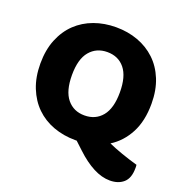

<svg xmlns="http://www.w3.org/2000/svg" viewBox="-138 -748 982 1028"><g transform="rotate(20 352.5 -233.5)"><path d="M35 -304Q35 -382 59.5 -442Q84 -502 126.5 -542.5Q169 -583 226.5 -604Q284 -625 351 -625Q418 -625 475.5 -604Q533 -583 576 -542.5Q619 -502 643.5 -442Q668 -382 668 -304Q668 -206 632 -137.5Q596 -69 534 -30Q549 -23 569.5 -15Q590 -7 612.5 1Q635 9 659 16.5Q683 24 704 30Q705 36 705 40.5Q705 45 705 49Q705 106 675.5 132Q646 158 598 158Q552 158 503 132.5Q454 107 403 59L359 18H351Q283 18 225 -3.5Q167 -25 125 -66Q83 -107 59 -167Q35 -227 35 -304ZM215 -304Q215 -213 252 -168Q289 -123 351 -123Q414 -123 451 -168Q488 -213 488 -304Q488 -394 451.5 -439Q415 -484 352 -484Q290 -484 252.5 -439.5Q215 -395 215 -304Z"/></g></svg>

Font: Baloo Thambi
Style: Regular
Weight: 400
Designer: Aadarsh Rajan and Ek Type
Foundry: Ek Type
Version: Version 1.100;PS 1.000;hotconv 1.0.88;makeotf.lib2.5.647800;